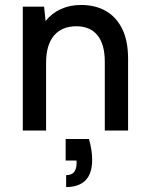

<svg xmlns="http://www.w3.org/2000/svg" viewBox="-20 -527 601 775"><path d="M339 34Q346 58 349 79Q352 100 352 118Q352 174 325 201Q298 228 247 228V180Q269 180 279 167.5Q289 155 289 133V116H300V121H245V34ZM72 -500H158L164 -442Q188 -473 225 -490Q262 -507 307 -507Q365 -507 407.5 -482.5Q450 -458 473.5 -410Q497 -362 497 -290V0H403V-278Q403 -348 373.5 -384.5Q344 -421 288 -421Q230 -421 198 -383.5Q166 -346 166 -273V0H72Z"/></svg>

Font: Albert Sans Medium
Style: Regular
Weight: 500
Designer: Andreas Rasmussen
Foundry: a.Foundry
Version: Version 1.025